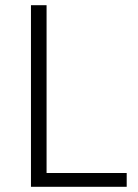

<svg xmlns="http://www.w3.org/2000/svg" viewBox="-20 -718 531 738"><path d="M99 0V-698H159V-53H467V0Z"/></svg>

Font: IBM Plex Sans Arabic Light
Style: Regular
Weight: 300
Designer: Mike Abbink, Paul van der Laan, Pieter van Rosmalen, Wael Morcos, Khajak Apelian
Foundry: Bold Monday
Version: Version 1.2